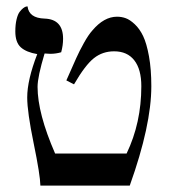

<svg xmlns="http://www.w3.org/2000/svg" viewBox="-20 -579 526 599"><path d="M96.2 -410.2C75.4 -356.4 64.9 -311.4 64.9 -274.9C64.9 -244.6 71.7 -196.7 85.2 -131.1C98.7 -65.5 105.6 -21.8 106 0H384.8C429.7 -125.3 452.1 -228.7 452.1 -310.1C452.1 -345.2 449.7 -376.3 444.8 -403.3C439.9 -430.3 433.8 -451.4 426.5 -466.6C419.2 -481.7 410.5 -494 400.4 -503.4C390.3 -512.9 380.9 -519.1 372.3 -522.2C363.7 -525.3 354.7 -526.9 345.2 -526.9C317.9 -526.9 292.2 -512.5 268.1 -483.9C259.9 -474.8 251.1 -461.8 241.7 -444.8C232.3 -427.9 224.3 -412.1 217.8 -397.5L187 -328.1L210.9 -315.9C234.4 -356.3 255.1 -383.5 273.2 -397.7C291.3 -411.9 312.2 -418.9 335.9 -418.9C363.3 -418.9 384.3 -409.6 398.9 -390.9C413.6 -372.2 420.9 -345.2 420.9 -310.1C420.9 -233.9 405.6 -163.9 375 -100.1H151.9C115.4 -183.8 97.2 -253.1 97.2 -308.1C97.2 -328.9 104.5 -363.6 119.1 -412.1C121.1 -412.1 124.1 -411.9 128.2 -411.6C132.2 -411.3 135.3 -411.1 137.2 -411.1C148.9 -411.1 160.2 -412.8 170.9 -416C174.8 -430.3 176.8 -444.3 176.8 -458C176.8 -498.7 157.6 -519.7 119.1 -521C86.6 -522 68.8 -534.7 65.9 -559.1L62 -558.6C59.4 -558.3 56.2 -556.6 52.5 -553.7C48.7 -550.8 45 -546.9 41.3 -542C37.5 -537.1 34.3 -529.3 31.7 -518.6C29.1 -507.8 27.8 -495.3 27.8 -481C27.8 -458.2 33.5 -441.7 44.9 -431.4C56.3 -421.1 73.4 -414.1 96.2 -410.2Z"/></svg>

Font: Linux Biolinum G
Style: Bold
Weight: 700
Designer: Philipp H. Poll
Foundry: Philipp H. Poll
Version: Version 1.1.0